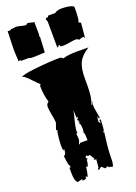

<svg xmlns="http://www.w3.org/2000/svg" viewBox="-206 -1135 922 1303"><g transform="rotate(-20 254.5 -483.5)"><path d="M481.9 -824.2 458.5 -816.4Q453.6 -816.4 450.4 -821Q447.3 -825.7 434.3 -825.7Q421.4 -825.7 389.4 -820.3Q357.4 -814.9 343 -814.9Q328.6 -814.9 321.8 -818.4Q321.8 -825.2 320.6 -826.4Q319.3 -827.6 313.5 -827.6Q312 -826.7 309.6 -823.2Q304.7 -816.4 299.8 -816.4L298.8 -1004.4L292 -1024.4L300.3 -1033.2L307.6 -1031.7Q312 -1032.2 314.5 -1042H366.7Q383.3 -1056.6 418 -1056.6Q452.6 -1056.6 478 -1049.8Q503.4 -1043 503.4 -1034.7Q503.4 -930.7 491.7 -930.7Q502.4 -920.9 508.8 -920.9L499 -814.9L490.7 -824.2ZM55.2 -1041.5 83.5 -1045.4Q93.3 -1045.4 116 -1039.3Q138.7 -1033.2 148.2 -1033.2Q157.7 -1033.2 160.6 -1037.6Q163.6 -1042 168 -1042L207 -1033.2L212.4 -1034.7L213.4 -937.5Q210.9 -937.5 210.9 -935.5V-931.2Q210.9 -929.7 210.4 -928.7Q214.4 -928.7 214.4 -925.8L208.5 -814.9L139.6 -811.5H110.8Q101.1 -811.5 95.7 -816.4H50.3L48.3 -814.9Q43.9 -816.4 40.5 -816.4H38.1Q36.6 -822.8 31.2 -822.8L21 -818.4Q17.1 -881.8 17.1 -913.6L21 -1036.6L37.1 -1035.6Q43.5 -1035.6 44.7 -1036.6Q45.9 -1037.6 45.9 -1043.9Q48.8 -1041.5 55.2 -1041.5ZM403.8 -559.1V-506.8Q403.8 -412.6 383.3 -371.1Q392.6 -371.1 392.6 -382.3V-386.2L401.4 -393.6Q393.6 -385.7 393.6 -366.9Q393.6 -348.1 400.6 -312Q407.7 -275.9 408.2 -269H398.9V-288.1Q390.1 -270.5 390.1 -251.5V-246.6L401.4 -232.9L399.4 -258.3H409.2V-254.4Q409.2 -212.9 397.9 -130.1Q386.7 -47.4 386.7 12Q386.7 71.3 371.6 73.2L364.3 65.4L352.5 67.4L344.7 56.6L323.2 65.9L324.7 64.5L303.2 44.4L285.2 57.6L273.4 56.6L283.7 44.4Q283.7 34.2 286.4 13.7Q289.1 -6.8 289.1 -17.6L280.3 -11.7L271.5 -22.5H279.3Q267.1 -38.6 258.3 -56.6L243.7 -53.7L232.4 -62.5L223.6 -44.4H232.4L233.4 -33.7L226.1 -35.2L226.6 -26.9Q226.6 -16.6 222.4 -1.5Q218.3 13.7 213.1 13.7Q208 13.7 206.1 5.9Q203.1 49.8 192.4 79.6L181.2 68.4V75.2Q181.2 83 175.8 86.9Q168.9 90.8 153.3 90.8L152.3 79.6Q138.2 84.5 115.7 87.9Q98.6 67.9 98.4 25.9Q98.1 -16.1 97.7 -22.5L105.5 -21.5L107.4 -33.7Q98.6 -36.1 94.5 -72Q90.3 -107.9 89.4 -111.3Q107.4 -111.3 107.4 -147.5V-156.2L97.7 -145.5L95.7 -183.1Q95.7 -206.1 99.4 -241.7Q103 -277.3 108.4 -293H99.6L116.7 -341.8Q116.7 -361.3 108.6 -400.4Q100.6 -439.5 100.6 -460.9Q100.6 -482.4 118.2 -492.2Q101.1 -547.4 100.6 -611.8L108.4 -623.5Q99.6 -627.4 61.3 -668.7Q22.9 -710 11.2 -710H8.3Q8.3 -722.7 113.3 -734.1Q218.3 -745.6 293.5 -745.6Q300.8 -745.6 314 -733.9Q350.6 -746.1 416 -746.1L498.5 -745.6Q438.5 -708 419.9 -662.6Q403.8 -624 403.8 -559.1ZM228.5 -235.8 229.5 -224.6H220.7L224.1 -187Q224.1 -168.9 214.8 -156.2L215.3 -145.5L224.1 -156.2H277.8L275.4 -202.1L270 -213.4L273.4 -235.8Q273.4 -281.2 261.7 -281.2L270 -293H261.7L269 -302.7H260.7L259.8 -314.9Q268.1 -314.9 268.1 -325.7H259.3L256.8 -380.4Q254.4 -362.3 241.5 -313.2Q228.5 -264.2 228.5 -235.8ZM400.4 -177.2 396 -179.2Q395 -179.2 395 -173.3V-165.5Q395 -166.5 402.3 -178.2Q401.4 -177.2 400.4 -177.2ZM374.5 75.7 369.6 73.2ZM322.3 67.4Q322.3 65.9 323.2 65.9Z"/></g></svg>

Font: Butcherman
Style: Regular
Weight: 400
Version: Version 001.004